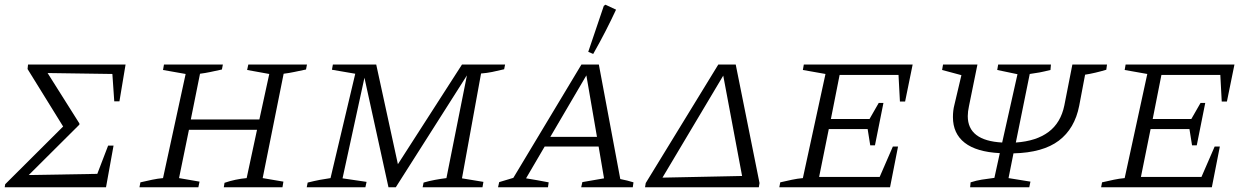

<svg xmlns="http://www.w3.org/2000/svg" viewBox="-22 -795 5308 815"><path d="M-2 0 0 -13 246 -258 95 -502 97 -521H511L485 -365H463L455 -481L180 -485L315 -271V-266L100 -52L391 -57L437 -177H460L428 0Z M570 0 574 -21Q600 -27 623.5 -32Q647 -37 670 -39L766 -481L670 -498L674 -521H924L920 -500Q888 -493 869 -489Q850 -485 827 -482L788 -288H1079L1121 -481L1027 -498L1032 -521H1281L1277 -500Q1248 -494 1227 -489.5Q1206 -485 1182 -482L1093 -39L1181 -24L1177 0H928L931 -19Q954 -27 978 -32Q1002 -37 1025 -39L1069 -244H780L738 -39L825 -24L820 0Z M1280 0 1284 -20Q1312 -27 1335.5 -31.5Q1359 -36 1381 -39L1486 -482L1387 -499L1391 -521H1575L1667 -98L1939 -521H2122L2118 -501Q2089 -494 2067 -489.5Q2045 -485 2020 -483L1939 -38L2030 -23L2026 0H1772L1776 -20Q1800 -27 1824.5 -31.5Q1849 -36 1873 -39L1960 -475L1658 0H1627L1525 -465L1432 -38L1534 -23L1529 0Z M2611 -35Q2626 -32 2640.5 -28.5Q2655 -25 2667 -21L2664 0H2445L2450 -22L2542 -38L2519 -173H2290L2211 -38Q2235 -34 2258.5 -30Q2282 -26 2307 -21L2304 0H2092L2097 -22L2157 -40L2446 -521H2520ZM2314 -214H2512L2467 -475ZM2496 -566 2475 -575 2541 -770 2548 -775 2593 -754Q2573 -711 2549 -664Q2525 -617 2496 -566Z M2716 0 2719 -18 3027 -521H3101L3202 -18L3199 0ZM3048 -474 2790 -41 3128 -48Z M3286 0 3290 -21Q3316 -27 3339.5 -32Q3363 -37 3386 -39L3482 -481L3386 -498L3390 -521H3852L3820 -364H3798L3792 -477H3542L3505 -290H3669L3708 -358H3728L3692 -178H3672L3661 -247H3496L3455 -44H3712L3768 -173H3790L3756 0Z M4096 0 4098 -21Q4123 -29 4145.5 -32.5Q4168 -36 4199 -40L4222 -145Q4123 -150 4073 -189Q4023 -228 4023 -298Q4023 -326 4029 -349L4059 -476L3977 -498L3981 -521H4127L4091 -344Q4086 -321 4086 -302Q4086 -198 4232 -190L4297 -480L4211 -498L4215 -521H4439L4437 -498Q4409 -491 4390.5 -487.5Q4372 -484 4349 -481L4290 -190Q4377 -196 4429 -235Q4481 -274 4496 -348L4530 -521H4677L4674 -499Q4651 -492 4627.5 -486.5Q4604 -481 4584 -478L4559 -346Q4540 -249 4472.5 -198Q4405 -147 4280 -144L4259 -39L4352 -24L4347 0Z M4652 0 4656 -21Q4682 -27 4705.5 -32Q4729 -37 4752 -39L4848 -481L4752 -498L4756 -521H5218L5186 -364H5164L5158 -477H4908L4871 -290H5035L5074 -358H5094L5058 -178H5038L5027 -247H4862L4821 -44H5078L5134 -173H5156L5122 0Z"/></svg>

Font: Piazzolla SC Light
Style: Italic
Weight: 300
Italic angle: -11.3°
Designer: Juan Pablo del Peral
Foundry: Huerta Tipografica
Version: Version 1.330